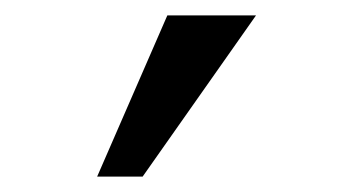

<svg xmlns="http://www.w3.org/2000/svg" viewBox="-20 -826 454 249"><path d="M106 -597H165L312 -806H197Z"/></svg>

Font: Geom Light
Style: Regular
Weight: 300
Version: Version 1.102